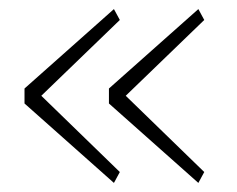

<svg xmlns="http://www.w3.org/2000/svg" viewBox="-20 -503 522 423"><path d="M231 -100 34 -275V-308L231 -483L244 -459L71 -292L244 -124ZM417 -100 220 -275V-308L417 -483L430 -459L257 -292L430 -124Z"/></svg>

Font: IBM Plex Sans Thai ExtraLight
Style: Regular
Weight: 200
Designer: Mike Abbink, Paul van der Laan, Pieter van Rosmalen, Ben Mitchell, Mark Frömberg
Foundry: Bold Monday
Version: Version 1.1